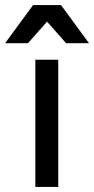

<svg xmlns="http://www.w3.org/2000/svg" viewBox="-56 -735 370 755"><path d="M83 -500H173V0H83ZM74 -715H184L294 -565H204L129 -650L54 -565H-36Z"/></svg>

Font: PT Root UI Medium
Style: Regular
Weight: 500
Designer: Vitaly Kuzmin
Foundry: ParaType Ltd.
Version: Version 2.001G